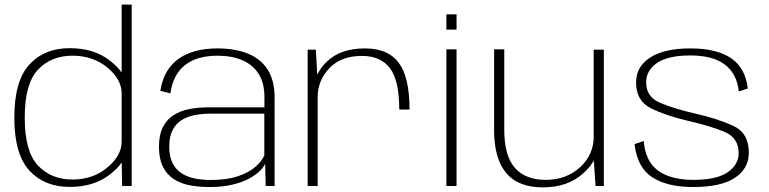

<svg xmlns="http://www.w3.org/2000/svg" viewBox="-20 -805 3328 831"><path d="M508.5 0H550V-785H506.5V-121ZM281.5 4Q386.5 4 455.2 -49.5Q524 -103 524 -152L506.5 -192Q506.5 -131.5 444.5 -79.8Q382.5 -28 293.5 -28Q202 -28 144.5 -88.5Q87 -149 87 -296Q87 -443 144.5 -503.5Q202 -564 293.5 -564Q382.5 -564 444.5 -512.8Q506.5 -461.5 506.5 -401L524 -440.5Q524 -489.5 455.2 -543Q386.5 -596.5 281.5 -596.5Q172.5 -596.5 107.2 -525.8Q42 -455 42 -296Q42 -137.5 107.2 -66.8Q172.5 4 281.5 4Z M885.5 4.5Q943 4.5 985.8 -5.8Q1028.5 -16 1058 -32Q1087.5 -48 1104.8 -65.2Q1122 -82.5 1127.5 -96.5L1130 0H1168.5V-383Q1168.5 -457 1138.5 -503.8Q1108.5 -550.5 1053 -573Q997.5 -595.5 920.5 -595.5Q871 -595.5 829 -584.8Q787 -574 755 -552Q723 -530 702.2 -495.2Q681.5 -460.5 674 -412L717.5 -401Q725.5 -457.5 752.2 -493.5Q779 -529.5 821.8 -546.8Q864.5 -564 920.5 -564Q983 -564 1028.5 -544.5Q1074 -525 1099.2 -485.5Q1124.5 -446 1124.5 -384.5V-340.5H881.5Q837.5 -340.5 798.5 -332.8Q759.5 -325 730.2 -306Q701 -287 684.5 -254Q668 -221 668 -170Q668 -118 684.8 -84Q701.5 -50 731.2 -30.5Q761 -11 800.2 -3.2Q839.5 4.5 885.5 4.5ZM893 -26Q857 -26 824.5 -32.2Q792 -38.5 766.8 -54.5Q741.5 -70.5 727 -98.8Q712.5 -127 712.5 -171Q712.5 -214.5 727.2 -242.5Q742 -270.5 767 -285.8Q792 -301 823.8 -307Q855.5 -313 889 -313H1124V-133Q1114 -108 1085.5 -83Q1057 -58 1009 -42Q961 -26 893 -26Z M1708 -331H1752.5Q1752.5 -470.5 1706.2 -533Q1660 -595.5 1560 -595.5Q1455 -595.5 1396 -539.8Q1337 -484 1337 -406.5L1355 -386Q1355 -456 1405.2 -509.5Q1455.5 -563 1547 -563Q1627 -563 1667.5 -510.2Q1708 -457.5 1708 -331ZM1311.5 0H1355V-448.5L1347 -590H1311.5Z M1912 0H1956V-591.5H1912ZM1912 -743V-677H1956V-743Z M2557.5 0H2593.5V-590H2549.5V-121ZM2162.5 -591.5H2118.5V-242Q2118.5 -120 2170.2 -57Q2222 6 2330 6Q2436 6 2503.8 -54.2Q2571.5 -114.5 2571.5 -189.5L2550 -217.5Q2550 -135 2490.2 -80.8Q2430.5 -26.5 2342.5 -26.5Q2253.5 -26.5 2208 -79Q2162.5 -131.5 2162.5 -243Z M2980 4.5Q3100 4.5 3160.5 -35.2Q3221 -75 3221 -145Q3221 -229.5 3152.8 -260.8Q3084.5 -292 2988.5 -313.5Q2899 -334 2837.8 -359.8Q2776.5 -385.5 2776.5 -448Q2776.5 -500.5 2824.2 -532.8Q2872 -565 2967.5 -565Q3065 -565 3117.2 -525.5Q3169.5 -486 3177.5 -409L3216.5 -422Q3206.5 -511 3144.2 -553.2Q3082 -595.5 2968 -595.5Q2855 -595.5 2794 -556Q2733 -516.5 2733 -448Q2733 -368.5 2797.2 -336.5Q2861.5 -304.5 2956 -282.5Q3048 -261.5 3112.5 -235.8Q3177 -210 3177 -142.5Q3177 -92 3129 -59.2Q3081 -26.5 2980.5 -26.5Q2884 -26.5 2828.8 -66.2Q2773.5 -106 2766 -194.5L2726.5 -181.5Q2737.5 -81 2802.2 -38.2Q2867 4.5 2980 4.5Z"/></svg>

Font: Anybody SemiExpanded ExtraLight
Style: Regular
Weight: 250
Width: 6
Version: Version 1.113;gftools[0.9.25]